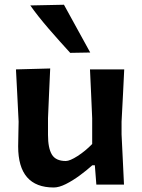

<svg xmlns="http://www.w3.org/2000/svg" viewBox="-20 -798 612 830"><path d="M212.5 12.5Q58.5 12.5 58.5 -165Q58.5 -197.5 59.5 -222Q60.5 -246.5 60.5 -272Q57 -340.5 54.5 -392.2Q52 -444 49 -498L197 -502Q194.5 -447.5 192.2 -396Q190 -344.5 187.5 -287V-214.5Q187.5 -158 204.2 -130Q221 -102 264.5 -102Q282 -102 315.5 -123.5Q349 -145 378.5 -175.5V-287Q376 -344 373.8 -394Q371.5 -444 369 -498H517Q514.5 -443.5 511.8 -392Q509 -340.5 505.5 -272V-217Q508.5 -155 511 -104.8Q513.5 -54.5 516 0H396.5L390 -83.5H379Q354 -61 324 -39Q294 -17 264.5 -2.2Q235 12.5 212.5 12.5ZM283.5 -569.5Q238 -619 190.2 -674.2Q142.5 -729.5 111 -774.5L256.5 -777.5Q284.5 -726.5 312.8 -675Q341 -623.5 370 -571Z"/></svg>

Font: Commissioner Loud SemiBold
Style: Regular
Weight: 600
Designer: Kostas Bartsokas
Foundry: Kostas Bartsokas
Version: Version 1.000; ttfautohint (v1.8.3)